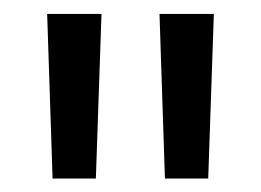

<svg xmlns="http://www.w3.org/2000/svg" viewBox="-20 -683 385 283"><path d="M121.3 -419.8H57.5L49.5 -662.5H129.6ZM286.9 -419.8H223.1L215.1 -662.5H295.2Z"/></svg>

Font: Anek Latin Medium
Style: Regular
Weight: 500
Designer: Yesha Goshar
Foundry: Ek Type
Version: Version 1.003